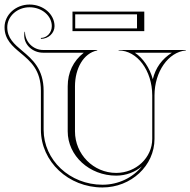

<svg xmlns="http://www.w3.org/2000/svg" viewBox="-60 -820 838 845"><path d="M575 -683V-769H259V-683ZM543 -695H271V-757H543ZM620 -400C620 -504.8 681 -591 758 -598V-600H462V-598C543.7 -598 610 -509.3 610 -400V-209C610 -126.2 538.9 -59 451.3 -59C351.2 -59 270 -141 270 -242V-440C270 -517.8 306.7 -585.7 368 -598V-600H130C85.8 -600 50 -636 50 -680H48C47.1 -674.4 46.6 -669 46.6 -663.9C46.6 -622 84 -588 130 -588H308.7C262 -551.2 238 -500.8 238 -440V-242C238 -134.4 333.6 -47 451.3 -47C494.5 -47 534.3 -62.5 564.5 -87.8C525 -38.8 461.9 -7 391 -7C247 -7 132 -116 132 -249V-420C132 -517 81.9 -559.3 37.6 -596.5C2.8 -625.7 -28 -652.2 -28 -700C-28 -748.6 15.9 -788 70 -788C124.1 -788 168 -750.8 168 -705C168 -676.3 146.5 -653 120 -653V-649C153.1 -649 180 -674.1 180 -705C180 -757.4 130.7 -800 70 -800C9.3 -800 -40 -755.2 -40 -700C-40 -646.1 -4.6 -616 29.9 -587.3C74.3 -550.3 120 -512 120 -420V-249C120 -109 241 5 391 5C517 5 620 -90.6 620 -209ZM696.5 -588C652.6 -560.4 624.6 -521.7 612.5 -471.3C598.5 -522 569.5 -564.4 533.5 -588Z"/></svg>

Font: SortefaxS01
Style: Medium
Weight: 500
Designer: gluk
Foundry: gluk
Version: Version 0.261